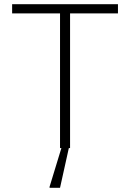

<svg xmlns="http://www.w3.org/2000/svg" viewBox="-20 -708 622 918"><path d="M267 0V-644H38V-688H544V-644H315V0ZM217 190V185L279 -18H312V-13L267 190Z"/></svg>

Font: Saira ExtraLight
Style: Regular
Weight: 200
Designer: Hector Gatti with collaboration of the Omnibus-Type team
Foundry: Omnibus-Type
Version: Version 1.100; ttfautohint (v1.8.3)